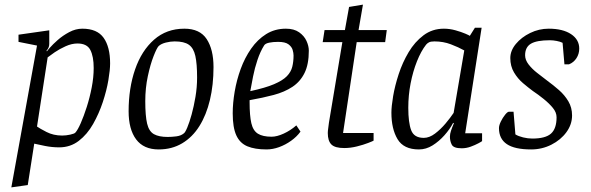

<svg xmlns="http://www.w3.org/2000/svg" viewBox="-20 -637 2557 830"><path d="M29 173 140 -440 60 -456V-487L193 -506V-447Q193 -438 189.5 -430.5Q186 -423 181 -418L183 -415Q182 -415 195 -430Q208 -445 229.5 -464Q251 -483 279 -498Q307 -513 336 -513Q400 -513 428 -473.5Q456 -434 456 -363Q456 -335 448.5 -290.5Q441 -246 424.5 -196Q408 -146 382.5 -101Q357 -56 320.5 -28Q284 0 236 0Q205 0 175 -6Q145 -12 128 -16L100 163ZM249 -51Q265 -51 283.5 -55Q302 -59 306 -64Q316 -75 329 -104.5Q342 -134 355 -174.5Q368 -215 376.5 -259Q385 -303 385 -343Q385 -393 370.5 -421Q356 -449 315 -449Q290 -449 263.5 -437Q237 -425 216.5 -411Q196 -397 186 -389L140 -90Q151 -82 181 -66.5Q211 -51 249 -51Z M666 9Q601 9 568.5 -34.5Q536 -78 536 -156Q536 -256 564 -337Q592 -418 646 -465.5Q700 -513 777 -513Q844 -513 873.5 -468Q903 -423 903 -347Q903 -270 887.5 -205Q872 -140 842 -92Q812 -44 767.5 -17.5Q723 9 666 9ZM705 -45Q722 -45 742 -47.5Q762 -50 774 -60Q780 -63 789.5 -85.5Q799 -108 808.5 -142.5Q818 -177 825 -218.5Q832 -260 832 -302Q832 -361 824.5 -395Q817 -429 796.5 -443.5Q776 -458 735 -458Q717 -458 697 -453Q677 -448 666 -438Q658 -430 644 -394.5Q630 -359 619 -307.5Q608 -256 608 -200Q608 -136 616 -102.5Q624 -69 645.5 -57Q667 -45 705 -45Z M1132 9Q1082 9 1049.5 -4.5Q1017 -18 1001.5 -52Q986 -86 986 -147Q986 -191 994.5 -241Q1003 -291 1020.5 -339Q1038 -387 1065.5 -426.5Q1093 -466 1130.5 -489.5Q1168 -513 1216 -513Q1251 -513 1273 -497.5Q1295 -482 1305 -460Q1315 -438 1315 -418Q1315 -359 1296.5 -321.5Q1278 -284 1244 -261.5Q1210 -239 1163 -226.5Q1116 -214 1059 -204V-195Q1059 -137 1066.5 -104.5Q1074 -72 1095 -59Q1116 -46 1154 -46Q1177 -46 1206.5 -59.5Q1236 -73 1261 -95L1279 -68Q1263 -46 1238.5 -28.5Q1214 -11 1186.5 -1Q1159 9 1132 9ZM1062 -243Q1127 -257 1164.5 -273Q1202 -289 1220 -307.5Q1238 -326 1243.5 -348.5Q1249 -371 1249 -397Q1249 -408 1245 -421.5Q1241 -435 1227 -445.5Q1213 -456 1182 -456Q1160 -456 1143.5 -452.5Q1127 -449 1122 -441Q1105 -414 1093 -378Q1081 -342 1074 -306.5Q1067 -271 1062 -243Z M1468 3Q1428 3 1412.5 -12.5Q1397 -28 1397 -62Q1397 -70 1399 -83.5Q1401 -97 1402 -107L1460 -455H1375L1383 -507H1471L1489 -607L1549 -617L1530 -507H1652L1645 -455H1522L1463 -62H1595V-29Q1592 -27 1571.5 -19Q1551 -11 1523 -4Q1495 3 1468 3Z M1791 9Q1725 9 1698.5 -35.5Q1672 -80 1672 -150Q1672 -177 1679.5 -221.5Q1687 -266 1703.5 -316.5Q1720 -367 1746.5 -411.5Q1773 -456 1811 -484.5Q1849 -513 1899 -513Q1924 -513 1949 -506Q1974 -499 1991.5 -491.5Q2009 -484 2011 -482L2033 -517H2062L1991 -61H2064V-27Q2062 -25 2048 -17.5Q2034 -10 2015 -3Q1996 4 1976 4Q1941 4 1933 -11.5Q1925 -27 1925 -46Q1925 -58 1929.5 -71.5Q1934 -85 1942 -104L1939 -106Q1925 -79 1901.5 -52.5Q1878 -26 1850 -8.5Q1822 9 1791 9ZM1812 -41Q1836 -41 1860.5 -59.5Q1885 -78 1906 -103Q1927 -128 1941 -149L1987 -419Q1962 -433 1929 -445.5Q1896 -458 1858 -458Q1842 -458 1834.5 -454Q1827 -450 1822 -444Q1800 -416 1782.5 -372Q1765 -328 1755 -276.5Q1745 -225 1745 -171Q1745 -107 1757.5 -74Q1770 -41 1812 -41Z M2276 9Q2205 9 2171 -14Q2137 -37 2137 -83Q2137 -95 2145 -111.5Q2153 -128 2163.5 -141Q2174 -154 2180 -154H2200L2208 -56Q2221 -48 2241.5 -43Q2262 -38 2281 -38Q2338 -38 2362 -59.5Q2386 -81 2386 -130Q2386 -151 2370 -170.5Q2354 -190 2330.5 -209Q2307 -228 2283 -244Q2264 -258 2241 -277.5Q2218 -297 2202 -324Q2186 -351 2186 -386Q2186 -418 2210 -447Q2234 -476 2272 -494.5Q2310 -513 2352 -513Q2413 -513 2448.5 -489.5Q2484 -466 2484 -427Q2484 -404 2472 -385.5Q2460 -367 2440 -359H2420L2412 -452Q2402 -457 2386.5 -460Q2371 -463 2357 -463Q2300 -463 2275 -448Q2250 -433 2250 -398Q2250 -378 2265 -358.5Q2280 -339 2302.5 -321.5Q2325 -304 2346 -288Q2372 -269 2396.5 -247.5Q2421 -226 2437 -199Q2453 -172 2453 -138Q2453 -99 2428.5 -65.5Q2404 -32 2363.5 -11.5Q2323 9 2276 9Z"/></svg>

Font: Faustina Light
Style: Italic
Weight: 300
Italic angle: -8°
Designer: Alfonso Garcia
Foundry: http://www.omnibus-type.com
Version: Version 1.200